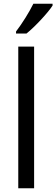

<svg xmlns="http://www.w3.org/2000/svg" viewBox="-20 -1076 302 1030"><path d="M262 -1046V-1056H159C137 -1011 99 -950 66 -907V-896H122C167 -932 237 -1007 262 -1046ZM163 -66V-826H78V-66Z"/></svg>

Font: Noto Sans Malayalam UI SemiCondensed
Style: Regular
Weight: 400
Width: 4
Designer: Jelle Bosma - Monotype Design Team
Foundry: Monotype Imaging Inc.
Version: Version 2.104